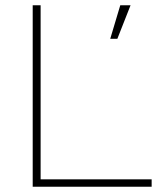

<svg xmlns="http://www.w3.org/2000/svg" viewBox="-20 -708 614 728"><path d="M104 -688H134V-28H555V0H104ZM475 -688 425 -561H398L436 -688Z"/></svg>

Font: Roundo ExtraLight
Style: Regular
Weight: 250
Designer: Namrata Goyal (Gurmukhi), Shiva Nallaperumal (Latin)
Foundry: Indian Type Foundry
Version: Version 1.000;PS 1.0;hotconv 1.0.88;makeotf.lib2.5.647800